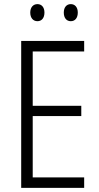

<svg xmlns="http://www.w3.org/2000/svg" viewBox="-20 -913 480 933"><path d="M127 -852C127 -826 141 -810 162 -810C182 -810 196 -825 196 -852C196 -878 182 -893 162 -893C141 -893 127 -877 127 -852ZM290 -852C290 -826 303 -810 324 -810C345 -810 358 -826 358 -852C358 -878 344 -893 324 -893C304 -893 290 -878 290 -852ZM389 0V-51H139V-349H375V-399H139V-663H389V-714H83V0Z"/></svg>

Font: Noto Sans Arabic Cond Light
Style: Regular
Weight: 300
Width: 3
Designer: Monotype Design Team, Nadine Chahine, Nizar Qandah and Khaled Hosny
Foundry: Monotype Imaging Inc.
Version: Version 2.012